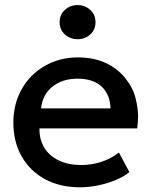

<svg xmlns="http://www.w3.org/2000/svg" viewBox="-20 -742 612 776"><path d="M302.5 15Q222.5 15 162 -17.8Q101.5 -50.5 67.8 -109.5Q34 -168.5 34 -246.5Q34 -303.5 53.5 -351.8Q73 -400 108.5 -435.5Q144 -471 191.8 -490.5Q239.5 -510 296 -510Q357.5 -510 405.5 -488.2Q453.5 -466.5 485.2 -427.5Q517 -388.5 527.5 -346.8Q538 -305 538 -271Q538 -247.5 534.5 -223H139.5Q139.5 -221 139.5 -219Q139.5 -177 159.5 -144.5Q179.5 -112 217.8 -93.5Q256 -75 308 -75Q350 -75 389.2 -87.8Q428.5 -100.5 460.5 -125.5L503 -46.5Q479 -27 445 -13.2Q411 0.5 374 7.8Q337 15 302.5 15ZM146 -304H426.5Q425 -360 390.8 -392Q356.5 -424 293.5 -424Q232.5 -424 192.2 -392Q152 -360 146 -304ZM293.5 -583.5Q264 -583.5 242.5 -602.5Q221 -621.5 221 -652.5Q221 -683 242.5 -702.2Q264 -721.5 293.5 -721.5Q323 -721.5 344.5 -702.2Q366 -683 366 -652.5Q366 -621.5 344.5 -602.5Q323 -583.5 293.5 -583.5Z"/></svg>

Font: Geologica EX
Style: Regular
Weight: 400
Designer: Sindre Bremnes, Frode Helland
Foundry: Monokrom Skriftforlag AS
Version: Version 1.010;gftools[0.9.28]